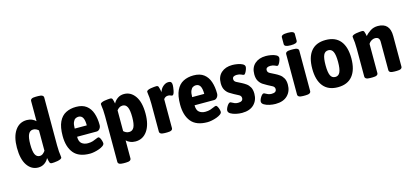

<svg xmlns="http://www.w3.org/2000/svg" viewBox="-74 -1333 4561 2119"><g transform="rotate(-15 2207.0 -274.0)"><path d="M209 8Q132 8 84 -61.5Q36 -131 36 -263Q36 -388 85 -459.5Q134 -531 219 -531Q253 -531 279.5 -519Q306 -507 321 -491V-721Q321 -737 335 -745.5Q349 -754 382 -754H410Q442 -754 456.5 -745.5Q471 -737 471 -721V-174Q471 -130 473.5 -104Q476 -78 478.5 -62.5Q481 -47 481 -36Q481 -24 466 -17Q451 -10 430.5 -6Q410 -2 391.5 -1Q373 0 366 0Q348 0 342 -13Q336 -26 328 -68Q312 -35 281 -13.5Q250 8 209 8ZM257 -111Q278 -111 294 -124Q310 -137 321 -153V-386Q310 -396 295 -404Q280 -412 260 -412Q224 -412 206 -376.5Q188 -341 188 -262Q188 -181 205 -146Q222 -111 257 -111Z M800 8Q673 8 615 -62.5Q557 -133 557 -258Q557 -359 585.5 -419Q614 -479 665 -505Q716 -531 782 -531Q855 -531 899 -497.5Q943 -464 963 -405Q983 -346 983 -271Q983 -246 968 -227.5Q953 -209 932 -209H709Q709 -153 737 -131Q765 -109 807 -109Q839 -109 864 -117Q889 -125 906.5 -133.5Q924 -142 933 -142Q943 -142 951.5 -127Q960 -112 965 -94Q970 -76 970 -66Q970 -50 951.5 -36.5Q933 -23 905.5 -13Q878 -3 849.5 2.5Q821 8 800 8ZM707 -303H845Q845 -363 829 -391Q813 -419 779 -419Q762 -419 745.5 -410Q729 -401 718 -375.5Q707 -350 707 -303Z M1127 206Q1095 206 1080.5 197.5Q1066 189 1066 173V-349Q1066 -393 1063.5 -419.5Q1061 -446 1058.5 -461Q1056 -476 1056 -487Q1056 -498 1070.5 -505Q1085 -512 1105.5 -515.5Q1126 -519 1144.5 -520.5Q1163 -522 1171 -522Q1189 -522 1195 -509Q1201 -496 1209 -455Q1225 -487 1256.5 -509Q1288 -531 1330 -531Q1407 -531 1456 -461.5Q1505 -392 1505 -261Q1505 -135 1455 -63.5Q1405 8 1320 8Q1286 8 1258.5 -4Q1231 -16 1216 -32V173Q1216 189 1201.5 197.5Q1187 206 1155 206ZM1279 -111Q1317 -111 1335 -146.5Q1353 -182 1353 -261Q1353 -342 1335.5 -377Q1318 -412 1282 -412Q1260 -412 1243.5 -401Q1227 -390 1216 -375V-138Q1227 -127 1242.5 -119Q1258 -111 1279 -111Z M1656 2Q1624 2 1609.5 -6.5Q1595 -15 1595 -31V-349Q1595 -393 1592.5 -419.5Q1590 -446 1587.5 -461Q1585 -476 1585 -487Q1585 -498 1599 -505Q1613 -512 1633 -515.5Q1653 -519 1671 -520.5Q1689 -522 1697 -522Q1716 -522 1721.5 -507.5Q1727 -493 1737 -444Q1747 -482 1776.5 -506.5Q1806 -531 1835 -531Q1861 -531 1869 -520Q1877 -509 1877 -487Q1877 -479 1875 -461Q1873 -443 1869 -423.5Q1865 -404 1858.5 -390.5Q1852 -377 1842 -377Q1833 -377 1822.5 -382.5Q1812 -388 1796 -388Q1763 -388 1745 -361V-31Q1745 -15 1730.5 -6.5Q1716 2 1684 2Z M2142 8Q2015 8 1957 -62.5Q1899 -133 1899 -258Q1899 -359 1927.5 -419Q1956 -479 2007 -505Q2058 -531 2124 -531Q2197 -531 2241 -497.5Q2285 -464 2305 -405Q2325 -346 2325 -271Q2325 -246 2310 -227.5Q2295 -209 2274 -209H2051Q2051 -153 2079 -131Q2107 -109 2149 -109Q2181 -109 2206 -117Q2231 -125 2248.5 -133.5Q2266 -142 2275 -142Q2285 -142 2293.5 -127Q2302 -112 2307 -94Q2312 -76 2312 -66Q2312 -50 2293.5 -36.5Q2275 -23 2247.5 -13Q2220 -3 2191.5 2.5Q2163 8 2142 8ZM2049 -303H2187Q2187 -363 2171 -391Q2155 -419 2121 -419Q2104 -419 2087.5 -410Q2071 -401 2060 -375.5Q2049 -350 2049 -303Z M2537 8Q2503 8 2467.5 0Q2432 -8 2408 -22.5Q2384 -37 2384 -59Q2384 -72 2393 -91Q2402 -110 2414.5 -124.5Q2427 -139 2437 -139Q2444 -139 2455.5 -132Q2467 -125 2484 -118Q2501 -111 2523 -111Q2579 -111 2579 -151Q2579 -175 2556 -188Q2533 -201 2501 -217Q2478 -229 2453 -245.5Q2428 -262 2410.5 -291.5Q2393 -321 2393 -369Q2393 -446 2441 -488.5Q2489 -531 2567 -531Q2593 -531 2626 -525.5Q2659 -520 2683 -507Q2707 -494 2707 -473Q2707 -462 2700 -442.5Q2693 -423 2683.5 -408Q2674 -393 2665 -393Q2657 -393 2637.5 -403Q2618 -413 2588 -413Q2564 -413 2550.5 -404.5Q2537 -396 2537 -377Q2537 -352 2562 -339.5Q2587 -327 2620 -310Q2642 -299 2666 -282Q2690 -265 2706 -236.5Q2722 -208 2722 -162Q2722 -87 2674 -39.5Q2626 8 2537 8Z M2920 8Q2886 8 2850.5 0Q2815 -8 2791 -22.5Q2767 -37 2767 -59Q2767 -72 2776 -91Q2785 -110 2797.5 -124.5Q2810 -139 2820 -139Q2827 -139 2838.5 -132Q2850 -125 2867 -118Q2884 -111 2906 -111Q2962 -111 2962 -151Q2962 -175 2939 -188Q2916 -201 2884 -217Q2861 -229 2836 -245.5Q2811 -262 2793.5 -291.5Q2776 -321 2776 -369Q2776 -446 2824 -488.5Q2872 -531 2950 -531Q2976 -531 3009 -525.5Q3042 -520 3066 -507Q3090 -494 3090 -473Q3090 -462 3083 -442.5Q3076 -423 3066.5 -408Q3057 -393 3048 -393Q3040 -393 3020.5 -403Q3001 -413 2971 -413Q2947 -413 2933.5 -404.5Q2920 -396 2920 -377Q2920 -352 2945 -339.5Q2970 -327 3003 -310Q3025 -299 3049 -282Q3073 -265 3089 -236.5Q3105 -208 3105 -162Q3105 -87 3057 -39.5Q3009 8 2920 8Z M3235 2Q3203 2 3188.5 -6.5Q3174 -15 3174 -31V-492Q3174 -508 3188.5 -516.5Q3203 -525 3235 -525H3263Q3295 -525 3309.5 -516.5Q3324 -508 3324 -492V-31Q3324 -15 3309.5 -6.5Q3295 2 3263 2ZM3250 -574Q3211 -574 3193.5 -582Q3176 -590 3176 -606V-684Q3176 -700 3193.5 -708Q3211 -716 3250 -716Q3289 -716 3306.5 -708Q3324 -700 3324 -684V-606Q3324 -590 3306.5 -582Q3289 -574 3250 -574Z M3633 8Q3523 8 3466.5 -62Q3410 -132 3410 -262Q3410 -393 3466.5 -462Q3523 -531 3633 -531Q3744 -531 3800.5 -462Q3857 -393 3857 -262Q3857 -132 3800 -62Q3743 8 3633 8ZM3634 -109Q3671 -109 3688 -145.5Q3705 -182 3705 -262Q3705 -342 3688 -378Q3671 -414 3634 -414Q3595 -414 3578.5 -378Q3562 -342 3562 -262Q3562 -182 3578.5 -145.5Q3595 -109 3634 -109Z M4003 2Q3971 2 3956.5 -6.5Q3942 -15 3942 -31V-349Q3942 -393 3939.5 -419.5Q3937 -446 3934.5 -461Q3932 -476 3932 -487Q3932 -498 3946.5 -505Q3961 -512 3981.5 -515.5Q4002 -519 4020.5 -520.5Q4039 -522 4047 -522Q4065 -522 4071 -509Q4077 -496 4085 -455Q4107 -483 4144.5 -507Q4182 -531 4230 -531Q4367 -531 4367 -381V-31Q4367 -15 4352.5 -6.5Q4338 2 4306 2H4278Q4245 2 4231 -6.5Q4217 -15 4217 -31V-355Q4217 -380 4205 -394.5Q4193 -409 4165 -409Q4145 -409 4124 -396.5Q4103 -384 4092 -364V-31Q4092 -15 4077.5 -6.5Q4063 2 4031 2Z"/></g></svg>

Font: Asap Semi Condensed
Style: Bold
Weight: 700
Width: 4
Designer: Pablo Cosgaya
Foundry: Omnibus-Type
Version: Version 3.001; ttfautohint (v1.8.4.7-5d5b)